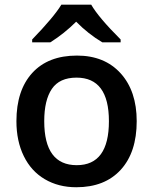

<svg xmlns="http://www.w3.org/2000/svg" viewBox="-20 -786 651 816"><path d="M415 -606Q355 -641.6 303.7 -693.8Q253.4 -643.6 193.8 -606H116.7V-618.2Q210 -714.8 240.7 -766.1H367.7Q398.4 -712.4 492.7 -618.2V-606ZM561 -271Q561 -138.7 493.2 -64.5Q425.3 9.8 304.2 9.8Q228.5 9.8 170.4 -24.4Q112.3 -58.6 81.1 -122.6Q49.8 -186.5 49.8 -271Q49.8 -402.3 117.2 -476.1Q184.6 -549.8 307.1 -549.8Q424.3 -549.8 492.7 -474.4Q561 -398.9 561 -271ZM168 -271Q168 -84 306.2 -84Q442.9 -84 442.9 -271Q442.9 -456.1 305.2 -456.1Q232.9 -456.1 200.4 -408.2Q168 -360.4 168 -271Z"/></svg>

Font: TypoPRO Open Sans
Style: Regular
Weight: 600
Foundry: Ascender Corporation
Version: Version 1.10